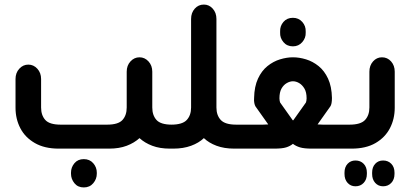

<svg xmlns="http://www.w3.org/2000/svg" viewBox="-20 -651 1797 841"><path d="M738 -105V0H724Q680 0 647 -12.5Q614 -25 591 -46Q568 -25 535 -12.5Q502 0 458 0H237Q175 0 132.5 -24.5Q90 -49 69 -89.5Q48 -130 48 -179V-305Q48 -332 64.5 -350Q81 -368 104 -368Q127 -368 143.5 -350Q160 -332 160 -305V-180Q160 -146 178.5 -125.5Q197 -105 246 -105H449Q498 -105 516.5 -125.5Q535 -146 535 -180V-337Q535 -364 551.5 -382Q568 -400 591 -400Q614 -400 630.5 -382Q647 -364 647 -337V-180Q647 -146 665.5 -125.5Q684 -105 733 -105ZM347 46Q373 46 388.5 64Q404 82 404 105V110Q404 133 388.5 151.5Q373 170 347 170Q321 170 306 151.5Q291 133 291 110V105Q291 82 306 64Q321 46 347 46Z M1019 -105V0H1006Q962 0 928.5 -12.5Q895 -25 873 -46Q851 -25 817 -12.5Q783 0 739 0H726V-105H730Q779 -105 798 -125.5Q817 -146 817 -180V-568Q817 -595 833 -613Q849 -631 873 -631Q896 -631 912 -613Q928 -595 928 -568V-180Q928 -146 947 -125.5Q966 -105 1015 -105Z M1263 -448Q1237 -448 1221.5 -466.5Q1206 -485 1207 -508V-513Q1206 -537 1221.5 -555Q1237 -573 1263 -573Q1288 -573 1304 -555Q1320 -537 1319 -513V-508Q1320 -485 1304 -466.5Q1288 -448 1263 -448ZM1007 0V-105H1105Q1119 -105 1131.5 -105Q1144 -105 1155 -106L1099 -185Q1096 -190 1094 -199.5Q1092 -209 1093 -222Q1094 -272 1110 -306.5Q1126 -341 1151.5 -361.5Q1177 -382 1206.5 -391Q1236 -400 1263 -400Q1291 -400 1320.5 -391Q1350 -382 1375.5 -361.5Q1401 -341 1417 -306.5Q1433 -272 1434 -222Q1434 -195 1427 -185L1371 -106Q1382 -105 1394 -105Q1406 -105 1420 -105H1519V0H1346Q1312 0 1294 -5.5Q1276 -11 1263 -21Q1251 -11 1233.5 -5.5Q1216 0 1181 0ZM1320 -202Q1321 -204 1322 -209.5Q1323 -215 1323 -220Q1323 -247 1313.5 -263Q1304 -279 1290.5 -287Q1277 -295 1263 -295Q1250 -295 1236 -287Q1222 -279 1213 -263Q1204 -247 1204 -220Q1204 -215 1205 -209.5Q1206 -204 1207 -202L1261 -126Q1261 -126 1261.5 -125Q1262 -124 1263 -124Q1265 -124 1265.5 -125Q1266 -126 1266 -126Z M1506 0V-105H1511Q1560 -105 1579 -125.5Q1598 -146 1598 -180V-337Q1598 -364 1614 -382Q1630 -400 1653 -400Q1677 -400 1693 -382Q1709 -364 1709 -337V-179Q1709 -130 1688 -89.5Q1667 -49 1625 -24.5Q1583 0 1520 0ZM1537 165Q1516 165 1502.5 150Q1489 135 1489 111V105Q1489 81 1502.5 66.5Q1516 52 1537 52Q1559 52 1573 66.5Q1587 81 1587 105V111Q1587 135 1573 150Q1559 165 1537 165ZM1658 165Q1637 165 1623.5 150Q1610 135 1610 111V105Q1610 81 1623.5 66.5Q1637 52 1658 52Q1680 52 1694 66.5Q1708 81 1708 105V111Q1708 135 1694 150Q1680 165 1658 165Z"/></svg>

Font: Beiruti
Style: Bold
Weight: 700
Designer: Arlette Boutros
Foundry: Boutros
Version: Version 1.41